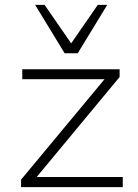

<svg xmlns="http://www.w3.org/2000/svg" viewBox="-20 -773 572 793"><path d="M67 0V-31L426 -463L429 -446H72V-487H474V-455L115 -22L111 -42H487V0ZM247 -553 125 -753H164L274 -594L384 -753H423L301 -553Z"/></svg>

Font: Nunito Sans 10pt SemiExpanded ExtraLight
Style: Regular
Weight: 250
Width: 6
Designer: Vernon Adams
Foundry: Vernon Adams
Version: Version 3.101;gftools[0.9.27]